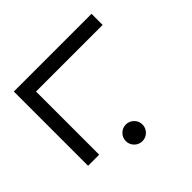

<svg xmlns="http://www.w3.org/2000/svg" viewBox="-137 -962 1223 1223"><g transform="rotate(45 475.0 -350.0)"><path d="M753 0H84V-700H184V-100H753ZM887 -356Q887 -325 865 -303Q843 -281 812 -281Q781 -281 759 -303Q737 -325 737 -356Q737 -387 759 -409Q781 -431 812 -431Q843 -431 865 -409Q887 -387 887 -356Z"/></g></svg>

Font: Bruno Ace SC
Style: Regular
Weight: 400
Version: Version 1.100; ttfautohint (v1.8.4.7-5d5b);gftools[0.9.27]